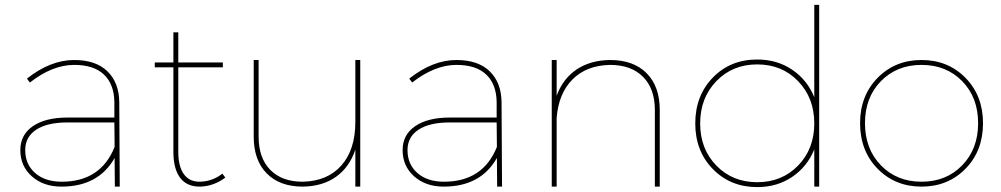

<svg xmlns="http://www.w3.org/2000/svg" viewBox="-20 -762 4086 784"><path d="M469 0H449L448 -117Q382 0 231 0Q157 0 110 -42Q63 -84 63 -149Q63 -212 114.5 -247Q166 -282 255 -282H447V-345Q446 -418 404.5 -457.5Q363 -497 283 -497Q194 -497 102 -425L90 -441Q186 -517 283 -517Q371 -517 418.5 -471Q466 -425 467 -345ZM232 -20Q391 -20 448 -162L447 -262H255Q173 -262 128 -232.5Q83 -203 83 -149Q83 -91 123.5 -55.5Q164 -20 232 -20Z M888 -53 900 -37Q854 -2 798 0Q744 1 716 -35.5Q688 -72 688 -142V-487H612V-507H688V-630H708V-507H890V-487H708V-142Q708 -82 731 -50.5Q754 -19 798 -20Q849 -22 888 -53Z M1431 -517H1451V0H1431V-151Q1407 -79 1352 -40Q1297 -1 1216 0Q1122 0 1069 -54Q1016 -108 1016 -204V-517H1036V-204Q1036 -117 1083.5 -68.5Q1131 -20 1216 -20Q1317 -22 1374 -86.5Q1431 -151 1431 -264Z M2030 0H2010L2009 -117Q1943 0 1792 0Q1718 0 1671 -42Q1624 -84 1624 -149Q1624 -212 1675.5 -247Q1727 -282 1816 -282H2008V-345Q2007 -418 1965.5 -457.5Q1924 -497 1844 -497Q1755 -497 1663 -425L1651 -441Q1747 -517 1844 -517Q1932 -517 1979.5 -471Q2027 -425 2028 -345ZM1793 -20Q1952 -20 2009 -162L2008 -262H1816Q1734 -262 1689 -232.5Q1644 -203 1644 -149Q1644 -91 1684.5 -55.5Q1725 -20 1793 -20Z M2471 -517Q2567 -517 2620.5 -463Q2674 -409 2674 -313V0H2654V-313Q2654 -400 2605.5 -448.5Q2557 -497 2471 -497Q2375 -495 2318 -438Q2261 -381 2253 -281V0H2233V-517H2253V-371Q2278 -440 2334 -478Q2390 -516 2471 -517Z M3305 -742H3325V0H3305V-152Q3276 -81 3214.5 -39.5Q3153 2 3072 2Q2963 2 2891 -71.5Q2819 -145 2819 -258Q2819 -371 2890.5 -445Q2962 -519 3072 -519Q3153 -519 3214.5 -477.5Q3276 -436 3305 -365ZM2905 -86Q2971 -18 3072 -18Q3173 -18 3239 -86Q3305 -154 3305 -258Q3305 -362 3239 -430.5Q3173 -499 3072 -499Q2971 -499 2905 -430.5Q2839 -362 2839 -258Q2839 -154 2905 -86Z M3994 -259Q3994 -146 3922.5 -73Q3851 0 3743 0Q3635 0 3563.5 -73Q3492 -146 3492 -259Q3492 -371 3563.5 -444Q3635 -517 3743 -517Q3851 -517 3922.5 -444Q3994 -371 3994 -259ZM3909 -430.5Q3844 -497 3743 -497Q3642 -497 3577 -430.5Q3512 -364 3512 -259Q3512 -154 3577 -87Q3642 -20 3743 -20Q3844 -20 3909 -87Q3974 -154 3974 -259Q3974 -364 3909 -430.5Z"/></svg>

Font: Montserrat arm Thin
Style: Regular
Weight: 250
Designer: Julieta Ulanovsky
Foundry: Julieta Ulanovsky
Version: Version 6.000;PS 006.000;hotconv 1.0.88;makeotf.lib2.5.64775